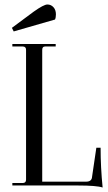

<svg xmlns="http://www.w3.org/2000/svg" viewBox="-20 -826 482 855"><path d="M41 -686 33 -702 130 -774Q175 -806 191 -806Q207 -806 218 -794Q229 -782 229 -762Q229 -748 225 -739ZM437 9Q410 0 326 0H35V-11H81Q96 -11 96 -26V-604Q96 -619 81 -619H35V-630H228V-619H181Q168 -619 168 -604V-17H363Q389 -17 390 -39L409 -168H428Q428 -81 437 9Z"/></svg>

Font: Arapey Regular-Display
Style: Regular
Weight: 400
Designer: Eduardo Rodriguez Tunni
Foundry: Eduardo Rodriguez Tunni
Version: Version 4.000